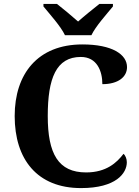

<svg xmlns="http://www.w3.org/2000/svg" viewBox="-20 -951 709 981"><path d="M312 -771H447C468 -816 526 -880 557 -918V-931H488C460 -909 409 -868 379 -841C349 -868 299 -909 271 -931H202V-918C233 -880 291 -816 312 -771ZM394 10C573 10 628 -66 628 -122C628 -139 621 -157 611 -165C577 -120 523 -70 420 -70C278 -70 224 -165 224 -358C224 -551 267 -660 393 -660C476 -660 503 -587 503 -521C584 -521 629 -558 629 -608C629 -673 553 -724 401 -724C173 -724 55 -574 55 -358C55 -137 170 10 394 10Z"/></svg>

Font: Noto Serif Georgian Bold
Style: Regular
Weight: 700
Designer: Monotype Design Team, Akaki Razmadze
Foundry: Google LLC
Version: Version 2.003